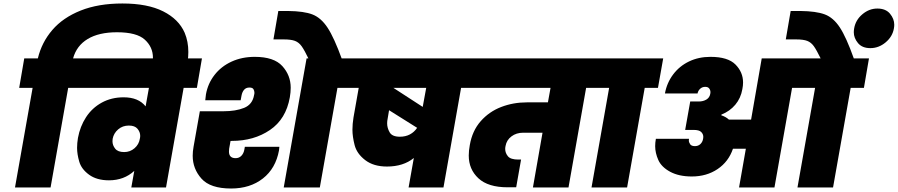

<svg xmlns="http://www.w3.org/2000/svg" viewBox="-20 -1075 5148 1101"><path d="M682 -1055Q826 -1055 915.5 -1010Q1005 -965 1039 -887Q1060 -837 1060 -777Q1060 -751 1056 -722L1051 -692H851L853 -705Q857 -726 857 -744Q857 -805 810.5 -847.5Q764 -890 651 -890Q547 -890 483 -851.5Q419 -813 399 -740H476L447 -571H371L270 0H66L167 -571H90L119 -740H197Q219 -832 280 -903Q341 -974 442.5 -1014.5Q544 -1055 682 -1055Z M1138 -740 1109 -571H1033L932 0H733L750 -95Q691 -41 605 -41Q535 -41 491 -73Q447 -105 434.5 -148Q422 -191 422 -227Q422 -254 427 -284Q439 -350 473.5 -403Q508 -456 563.5 -486.5Q619 -517 689 -517Q774 -517 815 -465L834 -571H425L454 -740ZM692 -203Q726 -203 751.5 -225Q777 -247 782 -280Q784 -288 784 -296Q784 -318 768.5 -336.5Q753 -355 719 -355Q683 -355 657.5 -333Q632 -311 626 -279Q625 -272 625 -265Q625 -242 640.5 -222.5Q656 -203 692 -203Z M1302 -267 1294 -222Q1293 -213 1293 -206Q1293 -168 1331 -168Q1351 -168 1364 -181.5Q1377 -195 1381 -216L1384 -233H1582L1580 -213Q1561 -109 1487.5 -51.5Q1414 6 1305 6Q1186 6 1135.5 -50.5Q1085 -107 1085 -182Q1085 -206 1090 -234L1126 -437H1261Q1332 -437 1380 -456.5Q1428 -476 1437 -530Q1439 -537 1439 -543Q1439 -554 1433.5 -563.5Q1428 -573 1410 -573Q1391 -573 1380 -560.5Q1369 -548 1365 -527L1360 -500H1157Q1159 -522 1161 -534Q1172 -596 1210 -645Q1248 -694 1307.5 -721.5Q1367 -749 1441 -749Q1551 -749 1599 -696Q1647 -643 1647 -572Q1647 -546 1642 -517Q1620 -392 1528 -329.5Q1436 -267 1309 -267ZM2021 -740 1991 -571H1915L1814 0H1607L1738 -740Z M1751 -735Q1726 -787 1710 -809.5Q1694 -832 1671.5 -840.5Q1649 -849 1607 -849H1548L1576 -1012H1632Q1723 -1011 1772 -992Q1821 -973 1858.5 -916Q1896 -859 1941 -735Z M2701 -571H2624L2523 0H2323L2353 -169Q2293 -120 2199 -120Q2122 -120 2074 -157Q2026 -194 2013.5 -243Q2001 -292 2001 -331Q2001 -364 2007 -401L2037 -571H1969L1998 -740H2730ZM2424 -571H2236L2404 -462ZM2273 -291Q2306 -291 2331 -304.5Q2356 -318 2372 -342L2211 -443L2203 -395Q2200 -381 2200 -368Q2200 -341 2214.5 -316Q2229 -291 2273 -291Z M3418 -571H3341L3240 0H3036L3091 -314H2980Q2941 -314 2913 -293Q2885 -272 2879 -238Q2877 -229 2877 -221Q2877 -198 2892.5 -179Q2908 -160 2952 -160H2968L2940 -1H2891Q2779 -1 2723.5 -52.5Q2668 -104 2668 -183Q2668 -211 2674 -243Q2688 -325 2736.5 -380Q2785 -435 2854 -461.5Q2923 -488 3001 -488H3122L3137 -571H2679L2708 -740H3447Z M3372 0 3473 -571H3396L3426 -740H3783L3753 -571H3677L3576 0Z M4963 -740 4934 -571H4858L4757 0H4553L4654 -571H4522L4421 0H4218L4257 -222H4183Q4158 -148 4095 -105.5Q4032 -63 3947 -63Q3873 -63 3823 -90Q3773 -117 3755 -157.5Q3737 -198 3737 -237Q3737 -257 3741 -279H3931Q3930 -275 3930 -270Q3930 -259 3937.5 -248Q3945 -237 3965 -237Q3984 -237 3996.5 -249Q4009 -261 4012 -280Q4013 -285 4013 -290Q4013 -306 4001 -318Q3989 -330 3958 -330H3909L3938 -493H3987Q4012 -493 4030.5 -504Q4049 -515 4053 -537Q4054 -542 4054 -546Q4054 -558 4047 -567.5Q4040 -577 4024 -577Q4007 -577 3995 -566Q3983 -555 3980 -539H3793Q3804 -600 3840 -648Q3876 -696 3931 -722.5Q3986 -749 4054 -749Q4154 -749 4197.5 -705Q4241 -661 4241 -602Q4241 -584 4237 -564Q4228 -512 4196.5 -474.5Q4165 -437 4117 -418L4116 -414Q4143 -405 4160 -389H4287L4348 -740H4686Q4662 -789 4646.5 -810.5Q4631 -832 4609 -840.5Q4587 -849 4545 -849H4486L4514 -1012H4570Q4660 -1011 4709.5 -992.5Q4759 -974 4796 -917.5Q4833 -861 4876 -740Z M5106 -912Q5098 -865 5058.5 -832Q5019 -799 4971 -799Q4924 -799 4900 -828Q4876 -857 4876 -890Q4876 -900 4878 -912Q4886 -960 4925 -993Q4964 -1026 5011 -1026Q5059 -1026 5083.5 -996.5Q5108 -967 5108 -933Q5108 -923 5106 -912Z"/></svg>

Font: Fz Poppins Black
Style: Italic
Weight: 900
Italic angle: -10°
Designer: Ninad Kale (Devanagari), Jonny Pinhorn (Latin)
Foundry: Indian Type Foundry
Version: Vit hóa bi Vntype.Com & FontZin.Com